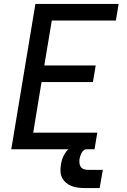

<svg xmlns="http://www.w3.org/2000/svg" viewBox="-20 -755 640 971"><path d="M37 0 159 -735H580L566 -651H242L204 -424H464L450 -340H190L148 -84H472L458 0ZM484 196H409Q392 196 375 194Q358 192 342.5 186Q327 180 314.5 169.5Q302 159 294.5 144.5Q287 130 286 113Q285 96 288 79Q291 55 302 32.5Q313 10 332.5 -6Q352 -22 376 -29Q400 -36 423 -36L417 0Q409 0 402.5 6Q396 12 392 19.5Q388 27 386 34.5Q384 42 382 50Q381 60 382 70.5Q383 81 388.5 89Q394 97 404 100.5Q414 104 425 104H500Z"/></svg>

Font: Iosevka Curly Medium Extended
Style: Italic
Weight: 500
Width: 7
Italic angle: -9°
Monospace: yes
Designer: Belleve Invis
Foundry: Belleve Invis
Version: Version 11.1.0; ttfautohint (v1.8.3)